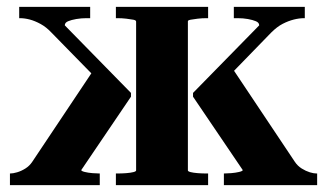

<svg xmlns="http://www.w3.org/2000/svg" viewBox="-20 -540 953 560"><path d="M905 0H633V-34H634Q642 -34 654.5 -35Q667 -36 677.5 -38.5Q688 -41 688 -44L543 -258V-269L736 -466Q736 -474 726.5 -478Q717 -482 703 -484.5Q689 -487 673 -487H662V-520H869V-487H867Q853 -487 837 -483Q821 -479 804.5 -470.5Q788 -462 771 -445L632 -302L657 -342L840 -68Q848 -56 860 -48.5Q872 -41 883.5 -37.5Q895 -34 903 -34H905ZM9 0V-34H10Q18 -34 30 -37.5Q42 -41 54 -48.5Q66 -56 74 -68L257 -342L270 -302L130 -445Q115 -461 98.5 -470Q82 -479 67 -483Q52 -487 38 -487H36V-520H243V-487H232Q217 -487 202.5 -484.5Q188 -482 178.5 -478Q169 -474 169 -466L362 -269V-258L217 -44Q217 -41 227 -38.5Q237 -36 249.5 -35Q262 -34 270 -34H271V0ZM318 -487V-520H587V-487H582Q569 -487 556.5 -485.5Q544 -484 536 -482.5Q528 -481 528 -478V-43Q528 -40 536 -38Q544 -36 556.5 -35Q569 -34 582 -34H587V0H318V-34H323Q336 -34 348.5 -35Q361 -36 369 -38Q377 -40 377 -43V-477Q377 -481 369 -482.5Q361 -484 348.5 -485.5Q336 -487 323 -487Z"/></svg>

Font: Roboto Serif 144pt SemiBold
Style: Regular
Weight: 600
Version: Version 1.008